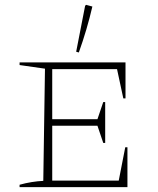

<svg xmlns="http://www.w3.org/2000/svg" viewBox="-20 -774 654 794"><path d="M498 -165H507V0H61V-10Q86 -17 111 -21Q136 -25 159 -26L166 -490L61 -505V-516H499V-367H490L464 -488H196V-281H383L407 -352H415V-183H407L383 -254H196V-27H471ZM306 -557 295 -560 332 -750 336 -754 362 -747Q340 -652 306 -557Z"/></svg>

Font: Piazzolla SC Thin
Style: Regular
Weight: 100
Designer: Juan Pablo del Peral
Foundry: Huerta Tipografica
Version: Version 1.330